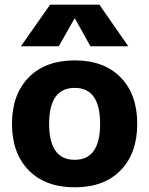

<svg xmlns="http://www.w3.org/2000/svg" viewBox="-20 -787 635 817"><path d="M297 -708 230 -590H69L193 -767H403L526 -590H365L299 -708ZM102 -457.5Q173 -530 298 -530Q423 -530 493.5 -457.5Q564 -385 564 -260Q564 -135 493.5 -62.5Q423 10 298 10Q173 10 102 -62.5Q31 -135 31 -260Q31 -385 102 -457.5ZM298 -107Q406 -107 406 -260Q406 -413 298 -413Q189 -413 189 -260Q189 -107 298 -107Z"/></svg>

Font: Mplus 1p ExtraBold
Style: Regular
Weight: 800
Version: Version 1.061